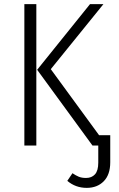

<svg xmlns="http://www.w3.org/2000/svg" viewBox="-20 -705 576 930"><path d="M98 -685H156V0H98ZM514 -50V81Q514 141 482.5 173Q451 205 400 205Q346 205 306 171L331 134Q347 145 361.5 151Q376 157 397 157Q424 157 440 139.5Q456 122 456 83V0H428L160 -367L416 -685H481L226 -370L460 -50Z"/></svg>

Font: Fira Sans Condensed Light
Style: Regular
Weight: 300
Width: 3
Designer: bBox Type GmbH & Carrois Corporate GbR & Edenspiekermann AG
Foundry: bBox Type GmbH & Carrois Corporate GbR & Edenspiekermann AG
Version: Version 4.301